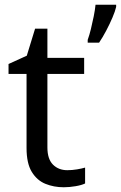

<svg xmlns="http://www.w3.org/2000/svg" viewBox="-20 -780 510 810"><path d="M470 -751Q466 -733 454.5 -706Q443 -679 428 -650.5Q413 -622 398 -600H350V-612Q357 -631 363.5 -657.5Q370 -684 375.5 -711.5Q381 -739 383 -760H470ZM264 -62Q284 -62 305 -65.5Q326 -69 339 -73V-6Q325 1 299 5.5Q273 10 249 10Q207 10 171.5 -4.5Q136 -19 114 -55Q92 -91 92 -156V-468H16V-510L93 -545L128 -659H180V-536H335V-468H180V-158Q180 -109 203.5 -85.5Q227 -62 264 -62Z"/></svg>

Font: TSCustom
Style: Regular
Weight: 400
Designer: Monotype Design Team
Foundry: Monotype Imaging Inc.
Version: Version 2.004; ttfautohint (v1.8.3) -l 8 -r 50 -G 200 -x 14 